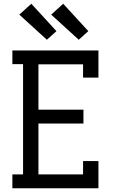

<svg xmlns="http://www.w3.org/2000/svg" viewBox="-20 -1004 640 1024"><path d="M46 0V-74H103V-662H46V-735H505V-590H423V-661H185V-419H425V-345H185V-74H423V-145H505V0ZM400 -792 253 -926 317 -984 451 -838ZM230 -792 83 -926 147 -984 281 -838Z"/></svg>

Font: Iosevka Curly Slab Extended
Style: Regular
Weight: 400
Width: 7
Monospace: yes
Designer: Belleve Invis
Foundry: Belleve Invis
Version: Version 11.1.0; ttfautohint (v1.8.3)